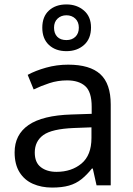

<svg xmlns="http://www.w3.org/2000/svg" viewBox="-20 -837 601 867"><path d="M288 -545Q386 -545 433 -502Q480 -459 480 -365V0H416L399 -76H395Q372 -47 347.5 -27.5Q323 -8 291.5 1Q260 10 215 10Q167 10 128.5 -7Q90 -24 68 -59.5Q46 -95 46 -149Q46 -229 109 -272.5Q172 -316 303 -320L394 -323V-355Q394 -422 365 -448Q336 -474 283 -474Q241 -474 203 -461.5Q165 -449 132 -433L105 -499Q140 -518 188 -531.5Q236 -545 288 -545ZM314 -259Q214 -255 175.5 -227Q137 -199 137 -148Q137 -103 164.5 -82Q192 -61 235 -61Q303 -61 348 -98.5Q393 -136 393 -214V-262ZM280 -606Q231 -606 201 -634Q171 -662 171 -712Q171 -762 201 -789.5Q231 -817 280 -817Q327 -817 359 -789.5Q391 -762 391 -713Q391 -662 359.5 -634Q328 -606 280 -606ZM280 -656Q305 -656 320.5 -671Q336 -686 336 -712Q336 -738 320 -753Q304 -768 280 -768Q256 -768 240 -753Q224 -738 224 -712Q224 -686 238.5 -671Q253 -656 280 -656Z"/></svg>

Font: Noto Sans Lao UI
Style: Regular
Weight: 400
Designer: Monotype Design Team
Foundry: Monotype Imaging Inc.
Version: Version 2.000